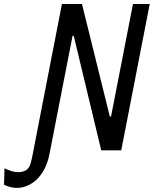

<svg xmlns="http://www.w3.org/2000/svg" viewBox="-126 -750 767 958"><path d="M-42.5 187.5C25.5 187.5 98.5 134.5 121 18L124.5 0L236 -571H242L379 0H479L621 -730H537.5L428 -168.5H422L283 -730H183L41 0C30.5 55.5 26 83 7 97C-7.5 108 -26 109 -35 109C-57.5 109 -78.5 102 -103.5 89.5L-106 171.5C-90.5 179 -69.5 187.5 -42.5 187.5Z"/></svg>

Font: Monaspace Argon
Style: Italic
Weight: 400
Italic angle: -11°
Designer: Riley Cran & the Lettermatic Team
Foundry: Lettermatic
Version: Version 1.101 (Monaspace Argon)